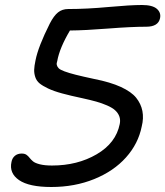

<svg xmlns="http://www.w3.org/2000/svg" viewBox="-20 -727 661 768"><path d="M185.1 21Q96.2 21 56.2 -6.6Q16.1 -34.2 25.9 -79.1Q28.8 -94.7 39.6 -103.8Q50.3 -112.8 66.9 -112.8Q78.6 -112.8 85.7 -107.9Q92.8 -103 98.1 -95.9Q103.5 -88.9 111.8 -81.8Q120.1 -74.7 139.4 -69.8Q158.7 -64.9 188 -64.9Q289.6 -64.9 366.7 -109.9Q443.8 -154.8 459 -231Q462.4 -247.6 457.3 -261.5Q452.1 -275.4 440.4 -285.9Q428.7 -296.4 408.4 -305.2Q388.2 -314 365 -320.6Q341.8 -327.1 310.1 -334Q261.7 -344.2 228.5 -353.3Q195.3 -362.3 172.6 -373Q149.9 -383.8 137.9 -393.8Q126 -403.8 121.1 -418.7Q116.2 -433.6 116.7 -448.2Q117.2 -462.9 122.1 -485.8Q132.8 -540.5 179.2 -632.8Q195.3 -664.1 212.2 -677.5Q229 -690.9 252.9 -690.9Q326.7 -690.9 414.1 -699Q501.5 -707 547.9 -707Q589.8 -707 607.4 -691.7Q625 -676.3 620.1 -653.8Q612.8 -620.1 564.9 -620.1Q505.4 -620.1 412.8 -612.8Q320.3 -605.5 259.8 -605Q218.3 -535.2 209 -482.9Q205.6 -474.1 207.3 -467Q209 -460 214.6 -454.1Q220.2 -448.2 237.5 -441.7Q254.9 -435.1 283 -428Q311 -420.9 356.9 -411.1Q421.4 -398.4 463.4 -379.2Q505.4 -359.9 524.7 -335.9Q543.9 -312 549.6 -283Q555.2 -253.9 546.9 -221.2Q533.2 -152.3 484.1 -97.4Q435.1 -42.5 356.9 -10.7Q278.8 21 185.1 21Z"/></svg>

Font: Shantell Sans Bouncy
Style: Italic
Weight: 400
Italic angle: -11.31°
Designer: Stephen Nixon, Anya Danilova, Shantell Martin
Foundry: Arrow Type
Version: Version 1.006;[9816181b4]